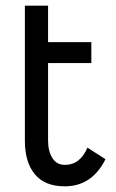

<svg xmlns="http://www.w3.org/2000/svg" viewBox="-20 -649 411 679"><path d="M68 -151V-629H150V-500H303V-426H150V-151Q150 -115 165 -90.5Q180 -66 209 -66Q238 -66 258 -82.5Q278 -99 289 -127L353 -86Q305 10 209 10Q139 10 103.5 -32.5Q68 -75 68 -151Z"/></svg>

Font: Bellota
Style: Bold
Weight: 700
Designer: Kemie Guaida
Foundry: Kemie Guaida
Version: Version 4.001